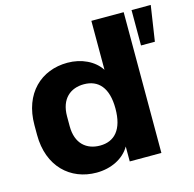

<svg xmlns="http://www.w3.org/2000/svg" viewBox="-106 -827 958 947"><g transform="rotate(-15 372.5 -354.0)"><path d="M273.4 11.2C348.1 11.2 413.6 -21.5 444.8 -76.2V0H606.4V-718.8H441.4V-468.8C408.7 -519.5 344.7 -549.8 273.4 -549.8C138.7 -549.8 37.1 -456.1 37.1 -294.9V-244.6C37.1 -83.5 139.6 11.2 273.4 11.2ZM324.2 -113.3C256.3 -113.3 203.6 -154.3 203.6 -244.6V-294.9C203.6 -384.8 256.3 -426.3 324.2 -426.3C397.9 -426.3 444.3 -377.4 444.3 -270.5C444.3 -162.6 397.9 -113.3 324.2 -113.3ZM717.3 -538.1 744.6 -718.8H646.5V-538.1Z"/></g></svg>

Font: Winston ExtraBold
Style: Regular
Weight: 800
Designer: Vernon Adams, Kim Jin-seong, David Berlow, Cristiano Sobral
Foundry: The Winston Project Authors
Version: Version 3.004